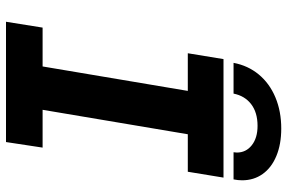

<svg xmlns="http://www.w3.org/2000/svg" viewBox="-179 -779 958 640"><g transform="rotate(90 300.0 -459.0)"><path d="M72 -122H201.5L283 -606H157.5L177 -725H572L552.5 -606H427.5L346 -122H472L453.5 0H52.5ZM408.5 -917.5Q461 -917.5 500 -901.2Q539 -885 560 -855.5Q581 -826 581 -787Q581 -773.5 578 -758.5H487.5Q488.5 -766.5 488.5 -769.5Q488.5 -800 464.2 -819.2Q440 -838.5 399.5 -838.5Q355 -838.5 327.2 -817.2Q299.5 -796 292 -758.5H189.5Q198.5 -806.5 228.2 -842.5Q258 -878.5 304.5 -898Q351 -917.5 408.5 -917.5Z"/></g></svg>

Font: JuliaMono ExtraBoldItalic
Style: Regular
Weight: 800
Italic angle: -9°
Monospace: yes
Designer: cormullion
Foundry: corm
Version: Version 0.049; ttfautohint (v1.8.4)